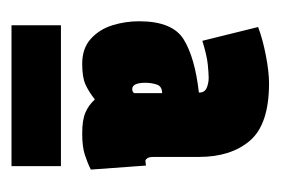

<svg xmlns="http://www.w3.org/2000/svg" viewBox="-97 -632 488 334"><g transform="rotate(90 147.0 -465.0)"><path d="M17 -463Q17 -521 48.5 -540.5Q80 -560 141 -567V-568Q141 -577 133 -580.5Q125 -584 115 -584Q108 -584 92.5 -582.5Q77 -581 51 -573L27 -670Q48 -678 76.5 -683.5Q105 -689 125 -689Q196 -689 224.5 -656Q253 -623 253 -567V-489Q253 -480 255.5 -477Q258 -474 259 -474Q262 -474 264.5 -474.5Q267 -475 268 -475L275 -379Q263 -373 249 -368.5Q235 -364 212 -364Q189 -364 176 -369.5Q163 -375 153 -386Q139 -375 126.5 -369.5Q114 -364 91 -364Q64 -364 47.5 -379Q31 -394 24 -416.5Q17 -439 17 -463ZM124 -474Q124 -451 135 -451Q139 -451 142 -454V-503Q130 -503 127 -493.5Q124 -484 124 -474ZM24 -241V-327H269V-241Z"/></g></svg>

Font: Georama ExtraCondensed Black
Style: Regular
Weight: 900
Width: 2
Designer: Jean-Baptiste Levee
Foundry: Production Type
Version: Version 1.000